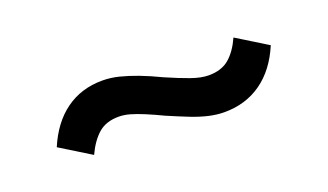

<svg xmlns="http://www.w3.org/2000/svg" viewBox="-33 -502 737 432"><g transform="rotate(-20 335.5 -285.5)"><path d="M452 -205Q434 -205 414.5 -209.5Q395 -214 373.5 -222.5Q352 -231 324 -243Q301 -254 283 -261.5Q265 -269 251 -273Q237 -277 224 -277Q194 -277 175.5 -261Q157 -245 143 -215L70 -260Q92 -312 129.5 -339Q167 -366 217 -366Q237 -366 257 -361Q277 -356 299.5 -347.5Q322 -339 349 -326Q381 -312 405 -303.5Q429 -295 447 -295Q478 -295 496.5 -311Q515 -327 528 -356L601 -311Q579 -259 541 -232Q503 -205 452 -205Z"/></g></svg>

Font: Nunito Sans 7pt SemiExpanded
Style: Bold
Weight: 700
Width: 6
Designer: Vernon Adams
Foundry: Vernon Adams
Version: Version 3.101;gftools[0.9.27]